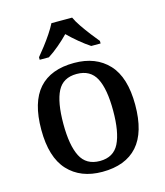

<svg xmlns="http://www.w3.org/2000/svg" viewBox="-115 -853 817 950"><g transform="rotate(-15 293.5 -378.0)"><path d="M292 10Q181 10 117 -59Q53 -128 53 -269Q53 -410 114 -478.5Q175 -547 295 -547Q406 -547 470 -478.5Q534 -410 534 -269Q534 -128 472.5 -59Q411 10 292 10ZM294 -45Q364 -45 392.5 -102Q421 -159 421 -269Q421 -380 392 -435.5Q363 -491 293 -491Q223 -491 194.5 -435.5Q166 -380 166 -269Q166 -159 195 -102Q224 -45 294 -45ZM135 -619Q151 -638 171 -664Q191 -690 209 -717Q227 -744 238 -766H344Q354 -744 372.5 -717Q391 -690 411 -664Q431 -638 447 -619V-606H399Q373 -623 343 -648Q313 -673 290 -696Q268 -673 238.5 -648Q209 -623 182 -606H135Z"/></g></svg>

Font: Noto Serif Hentaigana Medium
Style: Regular
Weight: 500
Designer: Kazuhiro Yamada
Foundry: nipponia
Version: Version 1.000; ttfautohint (v1.8.4.7-5d5b)